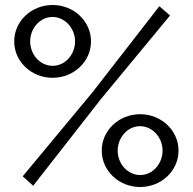

<svg xmlns="http://www.w3.org/2000/svg" viewBox="-20 -740 773 770"><path d="M191 -428C276 -428 345 -493 345 -574C345 -655 276 -720 191 -720C106 -720 37 -655 37 -574C37 -493 106 -428 191 -428ZM191 -476C142 -476 101 -520 101 -574C101 -626 140 -672 191 -672C239 -672 281 -628 281 -574C281 -522 242 -476 191 -476ZM542 10C627 10 696 -55 696 -136C696 -217 627 -282 542 -282C457 -282 388 -217 388 -136C388 -55 457 10 542 10ZM542 -38C493 -38 452 -82 452 -136C452 -188 491 -234 542 -234C590 -234 632 -190 632 -136C632 -84 593 -38 542 -38ZM113 5 385 -343 662 -678 619 -715 351 -370 71 -33Z"/></svg>

Font: Raleway Med
Style: Regular
Weight: 500
Designer: Matt McInerney, Pablo Impallari, Rodrigo Fuenzalida
Foundry: Matt McInerney, Pablo Impallari, Rodrigo Fuenzalida
Version: Version 3.00 July 28, 2015